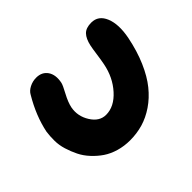

<svg xmlns="http://www.w3.org/2000/svg" viewBox="-108 -707 835 835"><g transform="rotate(-45 309.5 -289.0)"><path d="M278.8 -47.9Q242.7 -47.9 210.2 -57.4Q177.7 -66.9 153.3 -83.5Q128.9 -100.1 108.2 -122.6Q87.4 -145 74.7 -170.7Q62 -196.3 53.5 -224.1Q44.9 -252 44.7 -279.3Q44.4 -306.6 47.9 -332Q64.5 -413.1 112.8 -494.1Q121.1 -509.8 140.6 -519.8Q160.2 -529.8 182.1 -529.8Q217.3 -529.8 234.9 -504.2Q252.4 -478.5 244.1 -437Q241.7 -424.8 223.1 -390.6Q204.6 -356.4 199.2 -330.1Q190.4 -283.2 216.6 -241.7Q242.7 -200.2 283.2 -200.2Q333.5 -200.2 376.2 -247.6Q418.9 -294.9 432.1 -362.8Q436.5 -385.3 440.7 -415.8Q444.8 -446.3 448.2 -461.9Q455.6 -496.1 471.7 -512.9Q487.8 -529.8 521 -529.8Q564.5 -529.8 583 -485.1Q601.6 -440.4 587.9 -369.1Q574.2 -300.8 550.5 -246.3Q526.9 -191.9 497.3 -155.3Q467.8 -118.7 431.6 -94.2Q395.5 -69.8 357.7 -58.8Q319.8 -47.9 278.8 -47.9Z"/></g></svg>

Font: Shantell Sans Irregular Bouncy
Style: Bold Italic
Weight: 700
Italic angle: -11.31°
Designer: Stephen Nixon, Anya Danilova, Shantell Martin
Foundry: Arrow Type
Version: Version 1.006;[9816181b4]